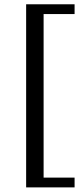

<svg xmlns="http://www.w3.org/2000/svg" viewBox="-20 -730 380 874"><path d="M99 123V-710.5H319.5V-666H178.5V78.5H319.5V123Z"/></svg>

Font: Newsreader
Style: Regular
Weight: 400
Designer: Hugues Gentile
Foundry: Production Type
Version: Version 1.003